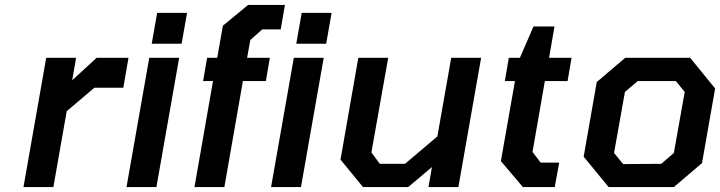

<svg xmlns="http://www.w3.org/2000/svg" viewBox="-20 -757 2914 777"><path d="M75 0 167 -523H288L272 -432L371 -523H500L479 -402H362L250 -307L196 0Z M594 -580 616 -705H737L715 -580ZM492 0 584 -523H705L613 0Z M767 0 842 -429H802L818 -523H859L882 -653L984 -737H1133L1116 -638H1041L993 -595L980 -523H1072L1056 -429H963L888 0Z M1179 -580 1201 -705H1322L1300 -580ZM1077 0 1169 -523H1290L1198 0Z M1449 0 1358 -111 1430 -523H1551L1483 -140L1517 -94H1619L1750 -205L1806 -523H1927L1835 0H1714L1728 -81L1632 0Z M2096 0 2007 -105 2064 -429H2023L2039 -523H2084L2139 -650H2224L2202 -523H2293L2277 -429H2185L2135 -142L2168 -99H2243L2225 0Z M2707 0H2443L2342 -123L2395 -425L2510 -523H2773L2874 -399L2821 -97ZM2502 -93 2656 -94 2707 -138 2751 -385 2715 -429H2561L2509 -385L2465 -138Z"/></svg>

Font: Tomorrow Medium
Style: Italic
Weight: 500
Italic angle: -10°
Designer: Tony de Marco, Monica Rizzolli
Foundry: Just in Type
Version: Version 2.002